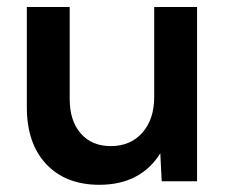

<svg xmlns="http://www.w3.org/2000/svg" viewBox="-20 -508 637 538"><path d="M532.2 0H433.1L429.2 -78.6Q402.8 -35.6 359.9 -12.9Q316.9 9.8 258.3 9.8Q164.1 9.8 109.6 -48.1Q55.2 -106 55.2 -207.5V-488.3H175.3V-230.5Q175.3 -169.4 206.3 -134Q237.3 -98.6 290.5 -98.6Q345.7 -98.6 378.9 -136.2Q412.1 -173.8 412.1 -236.3V-488.3H532.2Z"/></svg>

Font: Kumbh Sans SemiBold
Style: Regular
Weight: 600
Version: Version 1.005